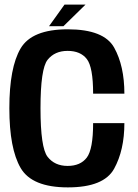

<svg xmlns="http://www.w3.org/2000/svg" viewBox="-20 -808 598 832"><path d="M274 4Q430 4 474.5 -76.8Q519 -157.5 519 -274.5H383.5Q383.5 -161 356 -125Q328.5 -89 273 -89Q217 -89 186.2 -128.5Q155.5 -168 155.5 -339Q155.5 -510 186.2 -548.8Q217 -587.5 273 -587.5Q328.5 -587.5 356 -552.5Q383.5 -517.5 383.5 -402H519Q519 -522 474.8 -601.5Q430.5 -681 273.5 -681Q118 -681 69.2 -598Q20.5 -515 20.5 -339Q20.5 -164 69.5 -80Q118.5 4 274 4ZM192.5 -694.5H255L350.5 -788H259.5Z"/></svg>

Font: Anybody SemiCondensed SemiBold
Style: Regular
Weight: 600
Width: 4
Version: Version 1.113;gftools[0.9.25]